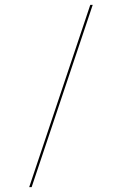

<svg xmlns="http://www.w3.org/2000/svg" viewBox="-20 -769 531 789"><path d="M110 0H100L351 -749H361Z"/></svg>

Font: Italiana
Style: Regular
Weight: 400
Designer: Santiago Orozco
Foundry: Santiago Orozco
Version: Version 001.001